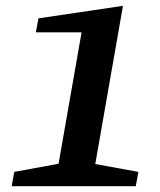

<svg xmlns="http://www.w3.org/2000/svg" viewBox="-20 -639 550 659"><path d="M20 0 29 -49 181 -77 260 -528H103L112 -576L402 -619L307 -76L455 -49L446 0Z"/></svg>

Font: Manuale
Style: Bold Italic
Weight: 700
Italic angle: -11°
Version: Version 1.002